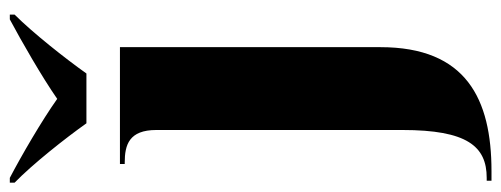

<svg xmlns="http://www.w3.org/2000/svg" viewBox="-370 -464 1046 401"><g transform="rotate(-90 153.5 -263.0)"><path d="M97 -606H201C233 -651 286 -718 324 -756V-766H314C269 -742 194 -699 148 -667C103 -699 29 -742 -17 -766H-27V-756C12 -718 65 -651 97 -606ZM-23 240H-3C148 240 256 187 256 8V-536H12V-526H15C52 -526 83 -517 83 -460V54C83 189 49 230 -17 230H-23Z"/></g></svg>

Font: Noto Serif Display Condensed Black
Style: Regular
Weight: 900
Width: 3
Designer: Monotype Design Team
Foundry: Monotype Imaging Inc.
Version: Version 2.009